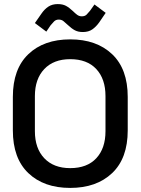

<svg xmlns="http://www.w3.org/2000/svg" viewBox="-20 -907 689 941"><path d="M43 -268V-432Q43 -569 119 -641.5Q195 -714 324 -714Q453 -714 529.5 -641.5Q606 -569 606 -432V-268Q606 -131 529.5 -58.5Q453 14 324 14Q195 14 119 -58.5Q43 -131 43 -268ZM497 -264V-436Q497 -520 452 -568.5Q407 -617 324 -617Q243 -617 197 -568.5Q151 -520 151 -436V-264Q151 -180 197 -131.5Q243 -83 324 -83Q407 -83 452 -131.5Q497 -180 497 -264ZM207 -752 151 -794 183 -840Q198 -862 217 -874.5Q236 -887 263 -887Q287 -887 303 -878.5Q319 -870 337 -853Q348 -842 358 -834.5Q368 -827 381 -827Q396 -827 404.5 -835.5Q413 -844 421 -854L443 -885L498 -844L466 -797Q451 -776 432.5 -763Q414 -750 386 -750Q363 -750 347 -758.5Q331 -767 313 -784Q301 -795 291.5 -803Q282 -811 268 -811Q254 -811 245 -802Q236 -793 228 -783Z"/></svg>

Font: Space Grotesk Frontify Medium
Style: Regular
Weight: 500
Designer: Florian Karsten
Version: Version 2.000